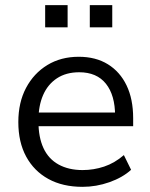

<svg xmlns="http://www.w3.org/2000/svg" viewBox="-20 -715 582 744"><path d="M300 9Q223 9 167.5 -21.5Q112 -52 81.5 -108Q51 -164 51 -242Q51 -318 81 -374.5Q111 -431 163.5 -463Q216 -495 285 -495Q351 -495 398 -466Q445 -437 470.5 -384Q496 -331 496 -257V-226H113V-279H442L426 -266Q426 -346 390.5 -390.5Q355 -435 287 -435Q236 -435 200.5 -411.5Q165 -388 147 -346.5Q129 -305 129 -250V-244Q129 -183 148.5 -141Q168 -99 207 -77.5Q246 -56 300 -56Q343 -56 383.5 -69.5Q424 -83 460 -114L488 -57Q455 -27 404 -9Q353 9 300 9ZM328 -609V-695H415V-609ZM155 -609V-695H242V-609Z"/></svg>

Font: NunitoSans1
Style: Book
Weight: 400
Designer: Vernon Adams
Foundry: Vernon Adams
Version: Version 3.101;gftools[0.9.27]